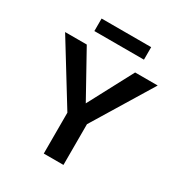

<svg xmlns="http://www.w3.org/2000/svg" viewBox="-192 -959 1020 1090"><g transform="rotate(30 318.5 -414.0)"><path d="M481 -746H156V-828H481ZM384 -267V0H255V-268L15 -658H157L319 -366L474 -658H622Z"/></g></svg>

Font: Ysabeau SC
Style: Bold
Weight: 700
Designer: Christian Thalmann (Catharsis Fonts)
Version: Version 0.003